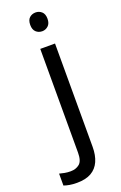

<svg xmlns="http://www.w3.org/2000/svg" viewBox="-238 -787 680 1076"><g transform="rotate(-20 101.5 -248.5)"><path d="M22 240Q-3 240 -22 236.5Q-41 233 -55 228V157Q-40 161 -24 164Q-8 167 11 167Q43 167 64 149.5Q85 132 85 83V-536H173V80Q173 130 157 166Q141 202 108 221Q75 240 22 240ZM78 -681Q78 -710 93 -723.5Q108 -737 130 -737Q150 -737 165.5 -723.5Q181 -710 181 -681Q181 -653 165.5 -639Q150 -625 130 -625Q108 -625 93 -639Q78 -653 78 -681Z"/></g></svg>

Font: binaryh115
Style: Book
Weight: 400
Designer: Jelle Bosma - Monotype Design Team
Foundry: Monotype Imaging Inc.
Version: Version 2.003